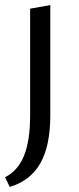

<svg xmlns="http://www.w3.org/2000/svg" viewBox="-26 -443 309 752"><path d="M92 -409 171 -423V9Q171 128 132 196.5Q93 265 12 289L-6 251Q44 226 68 167Q92 108 92 9Z"/></svg>

Font: Ysabeau SC Medium
Style: Regular
Weight: 500
Designer: Christian Thalmann (Catharsis Fonts)
Version: Version 0.003